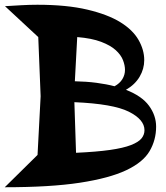

<svg xmlns="http://www.w3.org/2000/svg" viewBox="-25 -783 697 808"><path d="M632 -250Q632 -194 604.5 -147Q577 -100 506 -66.5Q435 -33 311 -14Q187 5 -5 5L133 -131L146 -378L136 -627L-4 -757Q29 -759 64 -761Q99 -763 132 -763Q256 -763 342.5 -742.5Q429 -722 481.5 -689.5Q534 -657 558 -615Q582 -573 582 -530Q582 -493 562.5 -460Q543 -427 505 -405Q572 -379 602 -338Q632 -297 632 -250ZM501 -489Q501 -508 492.5 -530Q484 -552 462 -572Q440 -592 400.5 -607Q361 -622 300 -627L290 -441Q339 -440 381 -434.5Q423 -429 457 -420Q479 -432 490 -450Q501 -468 501 -489ZM583 -235Q583 -280 517 -313Q451 -346 288 -353L295 -140Q382 -144 438 -152Q494 -160 526 -172.5Q558 -185 570.5 -200.5Q583 -216 583 -235Z"/></svg>

Font: Trickster
Style: Regular
Weight: 400
Designer: Jean-Baptiste Morizot
Foundry: Jean-Baptiste Morizot
Version: Version 2.000;PS 2.0;hotconv 1.0.88;makeotf.lib2.5.647800